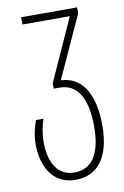

<svg xmlns="http://www.w3.org/2000/svg" viewBox="-88 -581 571 882"><g transform="rotate(-10 197.5 -139.5)"><path d="M193 250C292 250 356 178 356 25C356 -131 296 -209 204 -212L336 -501V-529H75V-495H296L165 -205V-180H192C272 -180 318 -115 318 24C318 150 275 216 193 216C116 216 78 152 77 57C77 6 88 -31 95 -52H60C53 -33 39 9 39 57C39 155 82 250 193 250Z"/></g></svg>

Font: Noto Sans Georgian ExtraCondensed ExtraLight
Style: Regular
Weight: 200
Width: 2
Designer: Monotype Design Team, Akaki Razmadze
Foundry: Google LLC
Version: Version 2.005